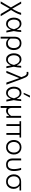

<svg xmlns="http://www.w3.org/2000/svg" viewBox="2694 -3526 1027 6454"><g transform="rotate(90 3207.0 -298.5)"><path d="M26.5 192Q51.5 149 89 85.2Q126.5 21.5 171 -54L229 -153.5L171 -253.5Q136.5 -313 101 -374.5Q65.5 -436 31 -495.5L102 -498Q121 -464.5 145.5 -420.5Q170 -376.5 193.8 -334.8Q217.5 -293 233 -265L270 -200H275.5L318.5 -276.5Q359 -349.5 379.5 -402Q400 -454.5 410.5 -495.5H479Q467.5 -446 441.2 -384Q415 -322 374 -253.5L316 -157L399 -18.5Q427.5 29 449 65Q470.5 101 488.8 131.2Q507 161.5 525 192H450.5Q423.5 145.5 396.5 99.8Q369.5 54 341.5 6L276 -105.5H269.5L225.5 -29.5Q183 45 152.8 98.5Q122.5 152 99.5 192Z M779 10Q712.5 10 666.2 -26.5Q620 -63 596 -122.5Q572 -182 572 -249.5Q572 -323 595.2 -381.2Q618.5 -439.5 663.2 -473Q708 -506.5 773 -506.5Q841.5 -506.5 892.5 -465.2Q943.5 -424 973 -356H981Q987 -394 989.8 -429Q992.5 -464 994 -495.5L1055 -499.5Q1052.5 -437 1044 -372.2Q1035.5 -307.5 1024 -247.5Q1036.5 -185.5 1048.2 -123.8Q1060 -62 1072 0H1009.5Q1002 -36.5 994.8 -73Q987.5 -109.5 980 -145.5H973Q945 -72 894.2 -31Q843.5 10 779 10ZM790.5 -49Q849 -49 895.5 -99.2Q942 -149.5 963 -257Q932 -360 887 -403.2Q842 -446.5 786.5 -446.5Q734.5 -446.5 701.8 -420Q669 -393.5 653.5 -348.5Q638 -303.5 638 -249Q638 -198.5 654.8 -152.8Q671.5 -107 705.5 -78Q739.5 -49 790.5 -49Z M1213.5 194.5V-269.5Q1213.5 -390.5 1275 -448.5Q1336.5 -506.5 1435 -506.5Q1507 -506.5 1557.8 -473Q1608.5 -439.5 1635.5 -381.2Q1662.5 -323 1662.5 -249.5Q1662.5 -180 1638.5 -120.8Q1614.5 -61.5 1566.8 -25.5Q1519 10.5 1447 10.5Q1396 10.5 1354.8 -9.2Q1313.5 -29 1284.5 -64.5H1277.5V192ZM1430.5 -49Q1489 -49 1525.5 -77.5Q1562 -106 1579 -151.8Q1596 -197.5 1596 -250Q1596 -305 1578.2 -350Q1560.5 -395 1524.5 -421.8Q1488.5 -448.5 1434.5 -448.5Q1360 -448.5 1318.8 -404.2Q1277.5 -360 1277.5 -265V-137Q1303 -95.5 1341.5 -72.2Q1380 -49 1430.5 -49Z M1978 10Q1911.5 10 1865.2 -26.5Q1819 -63 1795 -122.5Q1771 -182 1771 -249.5Q1771 -323 1794.2 -381.2Q1817.5 -439.5 1862.2 -473Q1907 -506.5 1972 -506.5Q2040.5 -506.5 2091.5 -465.2Q2142.5 -424 2172 -356H2180Q2186 -394 2188.8 -429Q2191.5 -464 2193 -495.5L2254 -499.5Q2251.5 -437 2243 -372.2Q2234.5 -307.5 2223 -247.5Q2235.5 -185.5 2247.2 -123.8Q2259 -62 2271 0H2208.5Q2201 -36.5 2193.8 -73Q2186.5 -109.5 2179 -145.5H2172Q2144 -72 2093.2 -31Q2042.5 10 1978 10ZM1989.5 -49Q2048 -49 2094.5 -99.2Q2141 -149.5 2162 -257Q2131 -360 2086 -403.2Q2041 -446.5 1985.5 -446.5Q1933.5 -446.5 1900.8 -420Q1868 -393.5 1852.5 -348.5Q1837 -303.5 1837 -249Q1837 -198.5 1853.8 -152.8Q1870.5 -107 1904.5 -78Q1938.5 -49 1989.5 -49Z M2360 0Q2388.5 -67.5 2419.2 -140.5Q2450 -213.5 2479 -282Q2501 -334 2525 -391.2Q2549 -448.5 2573 -505Q2549.5 -570.5 2531 -609.8Q2512.5 -649 2490.5 -666.2Q2468.5 -683.5 2435.5 -683.5Q2430.5 -683.5 2420.5 -682.5Q2410.5 -681.5 2398.5 -677.5L2394.5 -734Q2406.5 -737.5 2419.8 -739.5Q2433 -741.5 2446.5 -741.5Q2491 -741.5 2521.5 -720.2Q2552 -699 2576.8 -654Q2601.5 -609 2627.5 -539L2721 -284.5Q2745.5 -218 2763.2 -170.2Q2781 -122.5 2795.8 -82.5Q2810.5 -42.5 2826 0H2755Q2733 -64.5 2710.8 -129Q2688.5 -193.5 2666 -259L2608.5 -425.5H2601L2532.5 -256Q2506 -189 2480.5 -125.5Q2455 -62 2430 0Z M3100.5 10Q3034 10 2987.8 -26.5Q2941.5 -63 2917.5 -122.5Q2893.5 -182 2893.5 -249.5Q2893.5 -323 2916.8 -381.2Q2940 -439.5 2984.8 -473Q3029.5 -506.5 3094.5 -506.5Q3163 -506.5 3214 -465.2Q3265 -424 3294.5 -356H3302.5Q3308.5 -394 3311.2 -429Q3314 -464 3315.5 -495.5L3376.5 -499.5Q3374 -437 3365.5 -372.2Q3357 -307.5 3345.5 -247.5Q3358 -185.5 3369.8 -123.8Q3381.5 -62 3393.5 0H3331Q3323.5 -36.5 3316.2 -73Q3309 -109.5 3301.5 -145.5H3294.5Q3266.5 -72 3215.8 -31Q3165 10 3100.5 10ZM3112 -49Q3170.5 -49 3217 -99.2Q3263.5 -149.5 3284.5 -257Q3253.5 -360 3208.5 -403.2Q3163.5 -446.5 3108 -446.5Q3056 -446.5 3023.2 -420Q2990.5 -393.5 2975 -348.5Q2959.5 -303.5 2959.5 -249Q2959.5 -198.5 2976.2 -152.8Q2993 -107 3027 -78Q3061 -49 3112 -49ZM3097.5 -580Q3121 -633 3144.2 -685.8Q3167.5 -738.5 3190.5 -790.5L3258.5 -792.5Q3230.5 -739 3203 -686.5Q3175.5 -634 3147.5 -581.5Z M3543.5 194.5V-495.5L3608 -498V-180.5Q3608 -116.5 3631 -83.8Q3654 -51 3714.5 -51Q3766.5 -51 3806.2 -83Q3846 -115 3875 -160V-495.5H3939.5V0H3882.5Q3882 -22.5 3881.2 -45.2Q3880.5 -68 3880 -90.5H3872Q3857.5 -68.5 3833.5 -45.2Q3809.5 -22 3776.5 -5.8Q3743.5 10.5 3702.5 10.5Q3641 10.5 3608 -21V192Z M4152 0V-442H4054V-495.5H4603.5V-442H4514V0H4450V-442H4216V0Z M4931 10.5Q4851.5 10.5 4796.5 -26Q4741.5 -62.5 4713 -122.2Q4684.5 -182 4684.5 -251Q4684.5 -325 4714.8 -382.8Q4745 -440.5 4800.2 -473.5Q4855.5 -506.5 4930 -506.5Q5006.5 -506.5 5061 -472.8Q5115.5 -439 5144.5 -381.2Q5173.5 -323.5 5173.5 -251Q5173.5 -177.5 5143.8 -118.5Q5114 -59.5 5059.5 -24.5Q5005 10.5 4931 10.5ZM4930.5 -47.5Q4990 -47.5 5029.2 -76.5Q5068.5 -105.5 5088 -152Q5107.5 -198.5 5107.5 -251Q5107.5 -340 5059.8 -394.2Q5012 -448.5 4930.5 -448.5Q4872 -448.5 4831.8 -422Q4791.5 -395.5 4771 -350.8Q4750.5 -306 4750.5 -251Q4750.5 -198.5 4770.5 -152Q4790.5 -105.5 4830.5 -76.5Q4870.5 -47.5 4930.5 -47.5Z M5512.5 10.5Q5412 10.5 5359.5 -48Q5307 -106.5 5307 -197.5V-495.5L5371.5 -498V-204.5Q5371.5 -135 5404.8 -91Q5438 -47 5513 -47Q5572 -47 5604.8 -75.5Q5637.5 -104 5650.2 -151.2Q5663 -198.5 5663 -254Q5663 -315 5652 -379.5Q5641 -444 5623 -495.5H5689.5Q5707.5 -443 5718 -378.2Q5728.5 -313.5 5728.5 -251Q5728.5 -174 5706.2 -115Q5684 -56 5636.2 -22.8Q5588.5 10.5 5512.5 10.5Z M6086.5 10.5Q6007.5 10.5 5952.5 -25.8Q5897.5 -62 5868.8 -121.2Q5840 -180.5 5840 -249.5Q5840 -323.5 5869.5 -379Q5899 -434.5 5954 -465Q6009 -495.5 6085.5 -495.5H6383V-442H6231.5V-434.5Q6278.5 -405 6303.2 -354.2Q6328 -303.5 6328 -242.5Q6328 -172 6298.5 -114.5Q6269 -57 6214.8 -23.2Q6160.5 10.5 6086.5 10.5ZM6086 -47.5Q6145.5 -47.5 6184.8 -76.5Q6224 -105.5 6243.5 -152Q6263 -198.5 6263 -250.5Q6263 -334.5 6217 -388Q6171 -441.5 6086 -441.5Q6027.5 -441.5 5987.2 -416.5Q5947 -391.5 5926.5 -347.8Q5906 -304 5906 -249Q5906 -197 5926 -151Q5946 -105 5986 -76.2Q6026 -47.5 6086 -47.5Z"/></g></svg>

Font: Commissioner Light
Style: Regular
Weight: 300
Designer: Kostas Bartsokas
Foundry: Kostas Bartsokas
Version: Version 1.000; ttfautohint (v1.8.3)